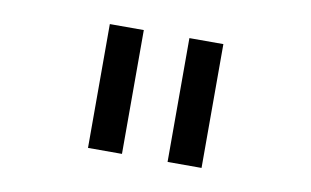

<svg xmlns="http://www.w3.org/2000/svg" viewBox="-43 -813 685 423"><g transform="rotate(10 300.0 -601.5)"><path d="M173 -463V-740H249V-463ZM351 -463V-740H427V-463Z"/></g></svg>

Font: Lilex Nerd Font
Style: Regular
Weight: 400
Designer: Mike Abbink, Paul van der Laan, Pieter van Rosmalen, Mikhael Khrustik
Foundry: Mikhael Khrustik
Version: Version 2.400; ttfautohint (v1.8.4.7-5d5b);Nerd Fonts 3.3.0